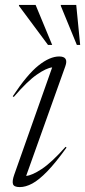

<svg xmlns="http://www.w3.org/2000/svg" viewBox="-20 -752 346 782"><path d="M38 -40.5 192.5 -477.5Q169 -475 130.2 -448.2Q91.5 -421.5 36 -357L32 -360Q91 -449 137 -485.5Q183 -522 221 -522Q260.5 -522 246 -482L86.5 -35.5Q110.5 -37.5 150.2 -63.8Q190 -90 247 -154L251 -151Q206.5 -89 172.5 -54Q138.5 -19 111.5 -4.5Q84.5 10 60.5 10Q36.5 10 32.8 -2.5Q29 -15 38 -40.5ZM192.5 -569H175.5L57 -728.5L57.5 -732H125ZM306.5 -569H293L227.5 -728.5L228 -732H290.5Z"/></svg>

Font: Newsreader Display Light
Style: Italic
Weight: 300
Italic angle: -17°
Designer: Hugues Gentile
Foundry: Production Type
Version: Version 1.001